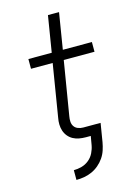

<svg xmlns="http://www.w3.org/2000/svg" viewBox="-140 -808 780 1104"><g transform="rotate(-15 250.0 -256.0)"><path d="M173 223V165Q196 165 220 158.5Q244 152 263.5 136Q283 120 294 97.5Q305 75 309 52L318 0H289Q269 0 249.5 -3.5Q230 -7 213.5 -16Q197 -25 185 -39.5Q173 -54 167 -72Q161 -90 160.5 -110Q160 -130 164 -150L215 -462H86V-520H225L260 -735H326L291 -520H464V-462H281L228 -141Q225 -125 226 -109Q227 -93 235.5 -81Q244 -69 258.5 -63.5Q273 -58 289 -58H392L374 52Q370 75 362.5 98Q355 121 341 141.5Q327 162 307.5 178.5Q288 195 265.5 205Q243 215 219.5 219Q196 223 173 223Z"/></g></svg>

Font: Iosevka Aile Light
Style: Italic
Weight: 300
Italic angle: -9°
Designer: Belleve Invis
Foundry: Belleve Invis
Version: Version 31.1.0; ttfautohint (v1.8.4)